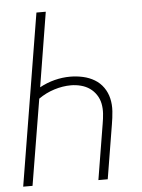

<svg xmlns="http://www.w3.org/2000/svg" viewBox="-53 -777 605 819"><g transform="rotate(-5 250.0 -367.5)"><path d="M13 0 134 -735H174L122 -416Q153 -433 186.5 -441.5Q220 -450 253 -450Q281 -450 308 -444Q335 -438 357.5 -424.5Q380 -411 395 -389.5Q410 -368 416 -342Q422 -316 420 -287.5Q418 -259 413 -231L375 0H335L374 -237Q378 -259 379.5 -281Q381 -303 377 -323.5Q373 -344 361.5 -361.5Q350 -379 333.5 -390.5Q317 -402 296 -407.5Q275 -413 253 -413Q218 -413 181.5 -401.5Q145 -390 114 -368L53 0Z"/></g></svg>

Font: Iosevka Extralight Oblique
Style: Regular
Weight: 200
Italic angle: -9°
Monospace: yes
Designer: Belleve Invis
Foundry: Belleve Invis
Version: Version 32.5.0; ttfautohint (v1.8.4)